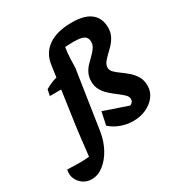

<svg xmlns="http://www.w3.org/2000/svg" viewBox="-346 -917 1201 1277"><g transform="rotate(-30 255.0 -279.0)"><path d="M-12 206Q-50 206 -78 186Q-106 166 -119 135Q-132 104 -123 68Q-81 70 -38 70.5Q5 71 45 67Q49 35 52 9Q55 -17 58.5 -49Q62 -81 68 -130L133 -585Q144 -672 210.5 -718Q277 -764 391 -764Q489 -764 537 -725Q585 -686 585 -614Q585 -578 571 -550.5Q557 -523 537 -501.5Q517 -480 496.5 -461Q476 -442 462 -423.5Q448 -405 448 -383Q448 -363 465.5 -346Q483 -329 508.5 -311Q534 -293 559.5 -270.5Q585 -248 602 -218.5Q619 -189 619 -149Q619 -104 592.5 -68.5Q566 -33 521 -12Q476 9 420 9Q372 9 326 -8Q280 -25 247 -55L268 -154L453 -91Q464 -95 471.5 -104.5Q479 -114 479 -126Q479 -145 461.5 -162Q444 -179 418.5 -198Q393 -217 367.5 -239.5Q342 -262 325 -291Q308 -320 308 -358Q308 -393 321 -419.5Q334 -446 354 -467Q374 -488 394 -507Q414 -526 427 -546Q440 -566 440 -589Q440 -620 417.5 -633.5Q395 -647 337 -647Q305 -647 262.5 -644Q220 -641 166 -635L281 -676Q275 -658 272 -640.5Q269 -623 267 -603Q265 -583 264 -556Q263 -529 262 -491L194 -43Q183 27 152.5 83Q122 139 79 172.5Q36 206 -12 206ZM21 -413 31 -460Q54 -473 77 -483Q100 -493 125 -499H196L179 -413Z"/></g></svg>

Font: Piazzolla Thin Black
Style: Italic
Weight: 900
Italic angle: -11.3°
Version: Version 2.005